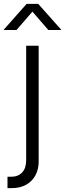

<svg xmlns="http://www.w3.org/2000/svg" viewBox="-62 -765 335 989"><path d="M72.8 -529.3H137.2V64.9Q137.7 106.4 120.6 137.9Q103.5 169.4 72.3 186.8Q41 204.1 -2 204.1H-23.4V145.5H-5.4Q31.2 145.5 52 123.5Q72.8 101.6 72.8 60.1ZM22.9 -610.4H-42.5V-612.3L75.2 -745.1H134.8L252.9 -612.3V-610.4H187L105 -705.1Z"/></svg>

Font: Inter 24pt Light
Style: Regular
Weight: 300
Designer: Rasmus Andersson
Foundry: rsms
Version: Version 4.001;git-66647c0bb